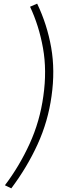

<svg xmlns="http://www.w3.org/2000/svg" viewBox="-20 -767 343 1054"><path d="M7 250 42 267Q129 151 186.5 25Q244 -101 263 -240Q283 -380 261 -506Q239 -632 184 -747L145 -730Q194 -626 216 -503Q238 -380 218 -240Q199 -101 142.5 22.5Q86 146 7 250Z"/></svg>

Font: Brygada 1918 SemiBold
Style: Italic
Weight: 600
Italic angle: -8°
Designer: Mateusz Machalski | Borys Kosmynka | Przemek Hoffer
Foundry: NIEPODLEGLA 2018
Version: Version 3.006